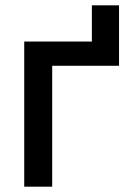

<svg xmlns="http://www.w3.org/2000/svg" viewBox="-20 -701 508 721"><path d="M176 -454V0H71V-545H325V-681H427V-454Z"/></svg>

Font: Sinter Medium
Style: Regular
Weight: 500
Foundry: Adobe & rsms
Version: Version 1.000